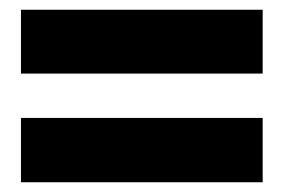

<svg xmlns="http://www.w3.org/2000/svg" viewBox="-20 -549 582 394"><path d="M23 -307V-175H519V-307ZM23 -529V-398H519V-529Z"/></svg>

Font: Frost ExtraBold
Style: Regular
Weight: 800
Designer: Lee Frost
Foundry: Lee Frost for Ice Communication Norge AS
Version: Version 2.011;hotconv 1.0.107;makeotfexe 2.5.65593